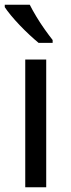

<svg xmlns="http://www.w3.org/2000/svg" viewBox="-21 -786 299 806"><path d="M104 -766Q115 -744 131.5 -716.5Q148 -689 166.5 -663Q185 -637 200 -618V-606H141Q124 -620 103 -639.5Q82 -659 61.5 -680.5Q41 -702 24.5 -722Q8 -742 -1 -756V-766ZM173 0H85V-536H173Z"/></svg>

Font: utelugu15
Style: Book
Weight: 400
Designer: Jelle Bosma - Monotype Design Team
Foundry: Monotype Imaging Inc.
Version: Version 2.003